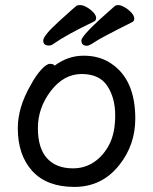

<svg xmlns="http://www.w3.org/2000/svg" viewBox="-20 -711 602 755"><path d="M347 -625Q242 -575 188 -537Q181 -532 172 -532Q150 -532 150 -551.5Q150 -571 213 -628Q276 -685 280.5 -688Q285 -691 295.5 -691Q306 -691 320.5 -683Q335 -675 346.5 -663Q358 -651 358 -640Q358 -629 347 -625ZM498 -623Q376 -562 353.5 -546.5Q331 -531 322 -531Q300 -531 300 -552Q300 -573 430 -686Q435 -691 445 -691Q455 -691 470 -682.5Q485 -674 496.5 -661.5Q508 -649 508 -638Q508 -627 498 -623ZM195 -453Q247 -492 309 -492Q371 -492 416 -462Q512 -399 512 -245Q512 -141 449 -62Q381 24 272.5 24Q164 24 107 -38.5Q50 -101 50 -207Q50 -289 101 -377Q121 -414 142 -437Q163 -460 176.5 -460Q190 -460 195 -453ZM267 -49Q314 -49 351 -74.5Q388 -100 410.5 -144.5Q433 -189 433 -257.5Q433 -326 402 -373Q371 -420 301 -420Q231 -420 180 -353.5Q129 -287 129 -207.5Q129 -128 165 -88.5Q201 -49 267 -49Z"/></svg>

Font: LXGW WenKai Medium
Style: Regular
Weight: 500
Designer: LXGW / Fontworks Inc.
Foundry: LXGW / Fontworks Inc.
Version: Version 1.501; October 10, 2024